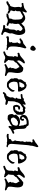

<svg xmlns="http://www.w3.org/2000/svg" viewBox="1207 -1756 637 3095"><g transform="rotate(90 1525.5 -208.5)"><path d="M522 90Q506 87 480.5 76Q455 65 432 59Q426 61 421 61Q416 61 406 60Q396 59 387.5 56Q379 53 379 46Q379 41 385 34Q392 26 407 26Q418 26 428 29Q435 22 435.5 6Q436 -10 436 -17Q436 -26 440 -31.5Q444 -37 448 -40L450 -42Q454 -56 454 -75.5Q454 -95 455.5 -113Q457 -131 466 -142Q469 -146 468.5 -145Q468 -144 470 -148Q476 -156 469.5 -163Q463 -170 463 -182Q463 -187 466 -194Q469 -201 476 -209Q478 -211 478 -211.5Q478 -212 478 -212Q478 -221 468 -235.5Q458 -250 440 -255Q430 -251 420 -244.5Q410 -238 401 -230Q396 -223 391.5 -218Q387 -213 383 -211Q382 -210 379 -209.5Q376 -209 374 -207Q366 -195 360 -184Q359 -174 362.5 -165Q366 -156 364 -143Q363 -133 362.5 -119Q362 -105 354 -97L355 -95Q356 -91 357 -84.5Q358 -78 358 -72Q358 -65 355.5 -59Q353 -53 347 -51Q353 -45 355 -42L359 -37Q364 -30 369 -29L380 -26Q395 -25 395 -14Q395 -1 378 2Q377 2 375.5 2.5Q374 3 372 3Q364 3 351 -5Q341 -9 331.5 -12.5Q322 -16 311 -16Q302 -16 293.5 -13.5Q285 -11 277 -9Q273 -5 266 -3Q259 -1 253 1Q250 5 242 5H230Q224 5 219 5.5Q214 6 212 6Q195 6 195 -4Q195 -11 201 -17Q207 -23 214 -24Q219 -27 226 -27Q236 -27 245 -29.5Q254 -32 263 -34L266 -40Q269 -41 272.5 -41Q276 -41 279 -41Q280 -47 279 -52.5Q278 -58 278 -63Q278 -71 284 -81Q291 -92 293 -105.5Q295 -119 295 -133Q295 -141 294.5 -148.5Q294 -156 294 -163Q294 -198 288 -222.5Q282 -247 247 -258L242 -261Q229 -256 217.5 -248Q206 -240 194 -233Q175 -223 168.5 -221Q162 -219 158 -202Q158 -194 158.5 -186.5Q159 -179 159 -173Q159 -157 154 -151Q152 -148 146 -144L145 -143L147 -141Q158 -131 158 -118Q158 -105 152 -91.5Q146 -78 146 -63Q147 -63 155.5 -58.5Q164 -54 173.5 -48.5Q183 -43 186 -41Q197 -36 197 -27Q197 -13 180 -13Q173 -13 161 -20.5Q149 -28 141 -32L140 -31Q134 -25 126 -25Q120 -25 116 -26.5Q112 -28 106 -28Q98 -28 89.5 -25.5Q81 -23 73 -21Q71 -19 67 -17Q60 -9 42 -1Q24 7 15 7Q-2 7 -2 -6Q-2 -20 15 -25Q20 -27 26.5 -29.5Q33 -32 40 -35Q42 -48 54 -48H62Q80 -61 83 -77Q87 -99 90.5 -106Q94 -113 94 -129Q94 -145 91.5 -160Q89 -175 89 -189Q89 -208 97 -224L98 -227Q95 -230 92 -232L87 -236Q83 -239 78 -245Q73 -244 67 -242Q61 -240 54 -240Q50 -240 47 -239Q44 -238 39 -238Q32 -238 28.5 -243Q25 -248 25 -253Q25 -268 39 -268H54Q63 -268 71 -272.5Q79 -277 89 -277H94L97 -278L101 -279Q115 -284 131 -297Q147 -310 155 -317Q160 -322 167 -322Q180 -322 180 -309Q180 -303 178 -300Q167 -275 162 -251L164 -252Q190 -265 216 -281Q242 -297 273 -297Q293 -297 319 -277.5Q345 -258 357 -233Q371 -250 390 -264Q392 -267 394.5 -270Q397 -273 401 -277Q406 -281 412 -284Q418 -287 425 -286H428Q453 -297 477 -297Q502 -297 516 -280Q530 -263 536 -239.5Q542 -216 542 -197Q542 -172 534 -142Q526 -112 515 -85Q514 -84 514 -81Q514 -75 516.5 -66.5Q519 -58 517 -51Q514 -33 505 -13Q496 7 491 27Q491 28 493 32Q500 55 529 62Q541 65 541 76Q541 82 536 86.5Q531 91 522 90Z M761 -378Q746 -378 730 -390.5Q714 -403 714 -421Q714 -429 723 -438Q732 -447 738 -452L752 -463Q754 -465 758.5 -465.5Q763 -466 766 -466Q779 -466 788 -453.5Q797 -441 797 -432Q797 -424 793.5 -411Q790 -398 782.5 -388Q775 -378 761 -378ZM771 8Q771 8 765 6Q763 6 760 5Q757 4 754 3Q747 1 741 -0.5Q735 -2 733 -2Q729 -2 723 0Q717 2 715 2Q714 2 711.5 1Q709 0 708 0Q705 -1 702 -2Q699 -3 695 -3Q690 -5 683 -4.5Q676 -4 673 -4L612 -3Q609 -3 608 -4Q600 0 594 0H591Q584 10 577 10Q570 10 566 2Q562 -6 562 -16Q562 -30 576 -30H579Q585 -35 593 -35Q596 -35 602 -33Q608 -35 612 -35Q618 -35 622.5 -33.5Q627 -32 633 -32Q638 -32 646 -36Q654 -40 660 -44L663 -53Q656 -65 656 -74Q656 -86 670 -94Q667 -100 667 -105Q667 -112 674 -119Q665 -124 665 -132Q665 -137 669 -144Q671 -146 672 -148Q661 -153 661 -167Q661 -179 673 -181Q673 -183 672.5 -184Q672 -185 672 -186Q672 -192 675 -196Q678 -200 682 -203Q675 -211 677 -220Q673 -224 664 -222Q663 -222 662 -221.5Q661 -221 659 -221Q653 -219 651 -219L641 -221Q639 -219 639 -218Q628 -208 619.5 -206Q611 -204 611 -204Q597 -204 597 -219Q597 -224 600.5 -228.5Q604 -233 611 -233H614Q622 -247 640 -255Q658 -263 674 -265Q679 -268 684 -271Q689 -274 693 -277Q695 -278 696.5 -280Q698 -282 699 -283L701 -285Q702 -286 702 -286.5Q702 -287 702 -287L710 -292L719 -297Q720 -297 724 -301Q727 -304 732.5 -309Q738 -314 742 -313Q752 -313 754.5 -308Q757 -303 757 -295Q758 -288 757 -286Q756 -285 754.5 -281.5Q753 -278 751 -270Q747 -257 743.5 -241.5Q740 -226 736 -211Q735 -207 736 -202.5Q737 -198 736 -193Q734 -183 732 -173.5Q730 -164 729 -154Q728 -142 727.5 -124.5Q727 -107 727 -93.5Q727 -80 727 -77Q727 -74 728.5 -64Q730 -54 732 -47Q738 -33 753 -22Q755 -21 758 -20Q761 -19 763 -18L775 -15Q779 -14 782.5 -12Q786 -10 786 -7V-6Q786 -1 781 3.5Q776 8 771 8Z M820 57Q813 57 809.5 52.5Q806 48 806 43Q806 33 816 29L833 23Q841 20 849 16Q857 12 864 8Q882 -10 884.5 -33.5Q887 -57 886.5 -78Q886 -99 895 -111Q881 -122 881 -132Q881 -140 887 -144Q888 -152 890.5 -161.5Q893 -171 894 -178H860Q856 -177 853 -175.5Q850 -174 846 -173Q845 -173 844 -172.5Q843 -172 841 -172Q835 -172 831.5 -177Q828 -182 828 -187Q828 -195 834 -199Q838 -205 845 -206Q850 -207 854 -208Q858 -209 862 -210Q885 -221 902.5 -237Q920 -253 938 -267.5Q956 -282 979 -290Q982 -291 986 -291Q1000 -291 1000 -279Q1000 -274 995 -267Q989 -260 978.5 -247Q968 -234 959.5 -219Q951 -204 951 -191Q951 -189 951.5 -187Q952 -185 953 -183Q960 -167 960 -155Q966 -170 971 -176Q976 -182 983 -186Q990 -190 1000 -198V-200Q1000 -211 1012 -214L1016 -215Q1024 -226 1032.5 -234.5Q1041 -243 1057 -249V-251Q1061 -265 1079 -265Q1125 -265 1140 -239.5Q1155 -214 1155 -177Q1155 -146 1149 -111Q1143 -76 1143 -48Q1143 -34 1146 -23Q1147 -21 1156.5 -13.5Q1166 -6 1176 -1L1181 0L1187 1L1190 2Q1190 4 1197 11Q1204 18 1204 23Q1204 31 1186 31Q1182 31 1178 29.5Q1174 28 1169 27Q1159 25 1150 23Q1141 21 1131 20L1123 19Q1122 19 1121 18.5Q1120 18 1120 18Q1108 18 1087.5 19.5Q1067 21 1051 26Q1046 28 1042 30.5Q1038 33 1034 35Q1031 37 1025 37Q1011 37 1011 24Q1011 17 1018 11Q1027 4 1041 -1Q1054 -7 1067 -15Q1080 -23 1081 -29Q1080 -31 1078.5 -33Q1077 -35 1075 -36Q1066 -47 1066 -57Q1066 -67 1071.5 -72Q1077 -77 1080 -79Q1074 -84 1074 -92Q1074 -103 1080.5 -116.5Q1087 -130 1087 -139Q1087 -154 1081 -164Q1075 -174 1068.5 -183Q1062 -192 1060 -205Q1053 -201 1045.5 -196.5Q1038 -192 1030 -188Q1025 -183 1019.5 -178Q1014 -173 1007 -168Q1003 -165 999 -162Q995 -159 990 -154Q985 -141 982.5 -136Q980 -131 967 -120Q956 -110 952 -103V-100Q952 -97 952.5 -93.5Q953 -90 953 -87Q953 -70 949.5 -53Q946 -36 944 -19Q956 -17 962 -5.5Q968 6 976 12Q982 15 987 20Q992 24 992 31Q992 37 987.5 41.5Q983 46 978 46Q973 46 969 42Q963 38 959 37Q949 41 937.5 33.5Q926 26 909 26Q902 26 894.5 28Q887 30 880 33Q875 37 868 40.5Q861 44 853 47L844 50Q840 51 835 53Q830 55 825 56Q824 56 823 56.5Q822 57 820 57Z M1334 -2Q1298 -2 1279 -31Q1266 -41 1254.5 -54.5Q1243 -68 1243 -82Q1243 -89 1246 -96Q1241 -107 1245 -111L1246 -112Q1243 -114 1240 -118Q1237 -122 1237 -129Q1237 -139 1241 -144L1240 -145Q1239 -148 1239 -154Q1239 -165 1246.5 -175.5Q1254 -186 1261 -193Q1256 -203 1256 -212Q1256 -232 1270.5 -251Q1285 -270 1296 -282Q1294 -306 1318 -306Q1325 -306 1333.5 -312.5Q1342 -319 1355 -319Q1360 -319 1363 -318Q1366 -317 1369 -315Q1391 -315 1410.5 -292.5Q1430 -270 1442.5 -241Q1455 -212 1455 -190Q1454 -184 1448 -182.5Q1442 -181 1434 -180H1426Q1419 -180 1412.5 -180.5Q1406 -181 1403 -181Q1393 -181 1375 -180Q1357 -179 1339 -177Q1321 -175 1312 -171Q1302 -167 1298 -150Q1294 -133 1294 -110Q1294 -99 1300 -80Q1306 -61 1317.5 -46Q1329 -31 1346 -31Q1368 -31 1379.5 -37Q1391 -43 1398 -54Q1400 -59 1407 -63.5Q1414 -68 1415 -74Q1417 -80 1423 -87Q1429 -94 1431 -101Q1432 -103 1430.5 -106.5Q1429 -110 1429 -114Q1429 -117 1431 -120.5Q1433 -124 1439 -124Q1445 -124 1450.5 -116.5Q1456 -109 1456 -95Q1456 -92 1456 -89Q1456 -86 1455 -83Q1452 -71 1449 -68Q1448 -65 1445 -62Q1442 -59 1439 -54Q1432 -46 1419.5 -33.5Q1407 -21 1392.5 -11.5Q1378 -2 1366 -2ZM1300 -201Q1303 -200 1306 -200Q1309 -200 1312 -200Q1318 -200 1323.5 -200.5Q1329 -201 1335 -202Q1343 -203 1350.5 -203.5Q1358 -204 1363 -204H1377Q1376 -206 1376 -210Q1376 -223 1391 -234Q1389 -245 1387 -258Q1385 -271 1377 -280L1368 -283Q1365 -283 1363 -284Q1341 -283 1329 -265.5Q1317 -248 1310 -230Q1307 -224 1305.5 -217.5Q1304 -211 1300 -201Z M1486 61Q1482 64 1476 64Q1462 64 1462 51Q1462 46 1467 39Q1481 24 1487 17Q1493 10 1514 6Q1516 6 1517 5.5Q1518 5 1519 5Q1525 -3 1533 -17Q1541 -31 1546.5 -46.5Q1552 -62 1549 -72Q1548 -76 1547.5 -79.5Q1547 -83 1547 -86Q1547 -101 1554.5 -110Q1562 -119 1563 -127L1569 -132Q1570 -133 1570 -133.5Q1570 -134 1570 -134Q1570 -138 1562 -142Q1554 -146 1554 -153Q1554 -164 1560 -168.5Q1566 -173 1569 -174V-194Q1569 -199 1570 -205Q1571 -211 1575 -215Q1573 -220 1571 -224.5Q1569 -229 1566 -233Q1553 -227 1538 -226Q1523 -225 1509 -223H1506Q1500 -223 1496.5 -227.5Q1493 -232 1493 -237Q1493 -242 1496 -246Q1499 -250 1505 -251Q1515 -253 1533.5 -253.5Q1552 -254 1558 -262L1561 -266Q1565 -271 1570.5 -274Q1576 -277 1583 -275L1596 -271Q1611 -283 1619 -287Q1627 -291 1646 -301Q1654 -304 1657 -304Q1666 -304 1666 -292Q1666 -283 1662.5 -272Q1659 -261 1656 -253Q1662 -258 1674.5 -269Q1687 -280 1694 -283Q1699 -291 1705 -296Q1711 -301 1721 -301Q1730 -301 1737 -292H1753Q1757 -294 1761 -295.5Q1765 -297 1770 -297Q1781 -297 1793.5 -289.5Q1806 -282 1807 -274Q1812 -270 1817 -267.5Q1822 -265 1825 -260Q1829 -253 1828.5 -246Q1828 -239 1828 -231Q1828 -219 1828 -200.5Q1828 -182 1825 -167Q1822 -152 1814 -150H1808Q1795 -129 1773 -115Q1751 -101 1717 -101Q1714 -101 1713 -102Q1710 -101 1704 -101Q1688 -101 1681.5 -109.5Q1675 -118 1673 -130Q1668 -142 1668 -152Q1668 -167 1674 -180Q1679 -195 1688.5 -205Q1698 -215 1715 -215Q1724 -215 1734 -212Q1746 -209 1746 -198Q1746 -192 1741 -187.5Q1736 -183 1727 -184H1723Q1709 -184 1701 -169V-155Q1701 -153 1700.5 -148.5Q1700 -144 1700 -140Q1706 -132 1713 -131Q1725 -133 1739.5 -136Q1754 -139 1759 -141Q1758 -144 1758 -149Q1758 -163 1775 -171Q1772 -176 1772 -179Q1772 -191 1788 -202Q1778 -208 1778 -219Q1778 -225 1780 -227Q1782 -229 1783 -232Q1778 -238 1778 -244Q1778 -247 1779 -249.5Q1780 -252 1780 -253Q1780 -255 1776 -257Q1772 -259 1758 -262Q1754 -261 1749 -259Q1744 -257 1739 -257Q1731 -257 1726 -262Q1722 -261 1718.5 -260.5Q1715 -260 1712 -258Q1704 -249 1688.5 -240Q1673 -231 1658 -221Q1648 -211 1641 -199Q1634 -187 1628 -173Q1630 -167 1623 -150Q1616 -133 1614 -126Q1611 -101 1610.5 -86Q1610 -71 1610 -57Q1610 -43 1607 -21Q1616 -19 1624.5 -16.5Q1633 -14 1643 -13L1644 -12Q1652 -12 1656 -4Q1669 -3 1669 10Q1669 15 1665 20Q1661 25 1653 24Q1649 24 1634.5 21.5Q1620 19 1603 15Q1599 15 1595 15.5Q1591 16 1587 17Q1582 28 1569 28H1564Q1554 33 1544.5 38Q1535 43 1522 44Q1512 44 1507 44.5Q1502 45 1500 46Q1500 46 1498 48Q1497 49 1495.5 52.5Q1494 56 1486 61Z M1856 -15Q1841 -15 1832 -26.5Q1823 -38 1819.5 -53Q1816 -68 1816 -80Q1816 -93 1822 -101.5Q1828 -110 1836 -119L1835 -120Q1827 -128 1827 -137Q1827 -149 1836.5 -160Q1846 -171 1853 -179Q1870 -199 1896 -206Q1922 -213 1947 -213Q1953 -213 1972 -207.5Q1991 -202 2007 -194Q2007 -203 2006.5 -211.5Q2006 -220 2003 -230Q2002 -235 2000.5 -241Q1999 -247 1999 -253Q1999 -260 2002 -266Q1990 -271 1990 -284Q1990 -320 1965 -320Q1934 -320 1910 -314Q1897 -308 1888 -296.5Q1879 -285 1866 -265Q1864 -261 1864 -259Q1866 -255 1867.5 -251.5Q1869 -248 1871 -245Q1878 -240 1887 -240Q1887 -240 1891.5 -245Q1896 -250 1896 -251V-255Q1892 -260 1892 -265Q1892 -277 1907 -277Q1914 -277 1919.5 -272Q1925 -267 1925 -255V-251Q1925 -241 1913 -226Q1901 -211 1887 -211Q1882 -211 1876.5 -212.5Q1871 -214 1866 -215Q1862 -215 1858 -217Q1854 -219 1849 -225Q1843 -230 1838.5 -237Q1834 -244 1834 -253Q1833 -258 1831.5 -261.5Q1830 -265 1830 -266Q1830 -271 1831.5 -274.5Q1833 -278 1834 -281Q1830 -288 1834 -294Q1843 -314 1860 -325Q1877 -336 1897 -341Q1913 -349 1930.5 -351Q1948 -353 1969 -353Q1995 -353 2000.5 -347Q2006 -341 2015 -322Q2034 -313 2042.5 -303.5Q2051 -294 2054 -268Q2057 -242 2056 -215Q2055 -188 2058.5 -162.5Q2062 -137 2075 -113Q2076 -110 2080 -104Q2089 -109 2098 -114Q2107 -119 2117 -120H2120Q2127 -120 2130.5 -115.5Q2134 -111 2134 -106Q2134 -102 2131 -97.5Q2128 -93 2122 -92Q2116 -91 2103 -83Q2090 -75 2078 -71Q2065 -65 2055 -56.5Q2045 -48 2034 -34Q2028 -28 2021 -28Q2005 -28 2008 -47Q2009 -49 2010.5 -61Q2012 -73 2013 -87Q2007 -78 1996.5 -69.5Q1986 -61 1967 -51Q1965 -50 1959.5 -47.5Q1954 -45 1951 -44Q1941 -40 1932 -34.5Q1923 -29 1914 -21Q1910 -17 1904.5 -15Q1899 -13 1890 -13Q1886 -13 1880 -13.5Q1874 -14 1867 -15ZM1921 -65Q1926 -65 1928 -66Q1954 -79 1968 -84.5Q1982 -90 1989.5 -100.5Q1997 -111 2003 -138Q2003 -140 2003.5 -142.5Q2004 -145 2004 -149Q2004 -162 2001 -166Q1988 -180 1970 -180Q1960 -180 1950.5 -178Q1941 -176 1932 -177Q1930 -164 1918 -164H1913Q1909 -153 1899 -153H1896Q1892 -139 1882 -129.5Q1872 -120 1872 -104V-97Q1882 -87 1882 -75Q1888 -73 1892.5 -69.5Q1897 -66 1901 -66H1902Z M2336 6Q2335 6 2333.5 5.5Q2332 5 2330 5L2318 2Q2311 0 2305.5 -1.5Q2300 -3 2298 -3Q2294 -3 2288 -1Q2282 1 2279 1Q2278 1 2276 0Q2274 -1 2273 -1Q2270 -2 2267 -3Q2264 -4 2260 -4Q2255 -6 2248 -5.5Q2241 -5 2238 -5Q2237 -5 2229.5 -5Q2222 -5 2213 -4Q2200 -1 2186.5 1Q2173 3 2168 3Q2163 3 2158.5 1Q2154 -1 2149 -1Q2142 -1 2138.5 -6Q2135 -11 2135 -16Q2135 -31 2149 -31Q2154 -31 2159 -29Q2164 -27 2168 -27H2173Q2176 -29 2178.5 -30Q2181 -31 2181 -31Q2183 -31 2189 -29Q2197 -31 2205 -32.5Q2213 -34 2217 -35Q2219 -48 2221.5 -59.5Q2224 -71 2242 -72V-73L2245 -78Q2247 -82 2250.5 -86.5Q2254 -91 2259 -95Q2257 -103 2249 -114.5Q2241 -126 2241 -136Q2241 -143 2247 -147Q2249 -149 2250 -164Q2251 -179 2252.5 -196.5Q2254 -214 2258 -221Q2260 -225 2257.5 -232.5Q2255 -240 2255 -249Q2255 -262 2263 -273Q2263 -285 2271 -295Q2259 -303 2259 -314Q2259 -322 2262 -331Q2262 -330 2262.5 -331Q2263 -332 2264 -339Q2265 -348 2262 -355.5Q2259 -363 2264 -368Q2263 -370 2262.5 -372Q2262 -374 2262 -376Q2262 -387 2273 -393L2276 -395Q2276 -396 2275.5 -396Q2275 -396 2275 -397Q2274 -405 2271 -410.5Q2268 -416 2260 -416Q2258 -416 2250 -414Q2244 -412 2242 -412Q2240 -412 2231 -415Q2222 -418 2222 -422Q2222 -427 2225 -431.5Q2228 -436 2231 -438Q2242 -444 2257 -452Q2272 -460 2286 -470L2291 -476L2293 -479Q2294 -479 2294 -479.5Q2294 -480 2295 -480L2302 -485L2311 -490Q2312 -491 2313.5 -492Q2315 -493 2316 -494Q2320 -498 2325.5 -502.5Q2331 -507 2335 -507Q2345 -507 2347 -502Q2349 -497 2350 -489Q2350 -482 2349 -480L2343 -464Q2338 -451 2334.5 -435.5Q2331 -420 2327 -405Q2326 -401 2327 -396Q2328 -391 2327 -387Q2325 -377 2322.5 -367.5Q2320 -358 2319 -348Q2318 -340 2315.5 -311Q2313 -282 2310 -243.5Q2307 -205 2304 -168Q2301 -131 2299 -105.5Q2297 -80 2297 -79Q2297 -76 2297.5 -66Q2298 -56 2300 -49Q2304 -34 2320 -23Q2322 -22 2325 -21Q2328 -20 2330 -19Q2332 -18 2335 -18Q2338 -18 2341 -16Q2345 -15 2348.5 -14Q2352 -13 2352 -9Q2352 -4 2346.5 1Q2341 6 2336 6Z M2494 -2Q2458 -2 2439 -31Q2426 -41 2414.5 -54.5Q2403 -68 2403 -82Q2403 -89 2406 -96Q2401 -107 2405 -111L2406 -112Q2403 -114 2400 -118Q2397 -122 2397 -129Q2397 -139 2401 -144L2400 -145Q2399 -148 2399 -154Q2399 -165 2406.5 -175.5Q2414 -186 2421 -193Q2416 -203 2416 -212Q2416 -232 2430.5 -251Q2445 -270 2456 -282Q2454 -306 2478 -306Q2485 -306 2493.5 -312.5Q2502 -319 2515 -319Q2520 -319 2523 -318Q2526 -317 2529 -315Q2551 -315 2570.5 -292.5Q2590 -270 2602.5 -241Q2615 -212 2615 -190Q2614 -184 2608 -182.5Q2602 -181 2594 -180H2586Q2579 -180 2572.5 -180.5Q2566 -181 2563 -181Q2553 -181 2535 -180Q2517 -179 2499 -177Q2481 -175 2472 -171Q2462 -167 2458 -150Q2454 -133 2454 -110Q2454 -99 2460 -80Q2466 -61 2477.5 -46Q2489 -31 2506 -31Q2528 -31 2539.5 -37Q2551 -43 2558 -54Q2560 -59 2567 -63.5Q2574 -68 2575 -74Q2577 -80 2583 -87Q2589 -94 2591 -101Q2592 -103 2590.5 -106.5Q2589 -110 2589 -114Q2589 -117 2591 -120.5Q2593 -124 2599 -124Q2605 -124 2610.5 -116.5Q2616 -109 2616 -95Q2616 -92 2616 -89Q2616 -86 2615 -83Q2612 -71 2609 -68Q2608 -65 2605 -62Q2602 -59 2599 -54Q2592 -46 2579.5 -33.5Q2567 -21 2552.5 -11.5Q2538 -2 2526 -2ZM2460 -201Q2463 -200 2466 -200Q2469 -200 2472 -200Q2478 -200 2483.5 -200.5Q2489 -201 2495 -202Q2503 -203 2510.5 -203.5Q2518 -204 2523 -204H2537Q2536 -206 2536 -210Q2536 -223 2551 -234Q2549 -245 2547 -258Q2545 -271 2537 -280L2528 -283Q2525 -283 2523 -284Q2501 -283 2489 -265.5Q2477 -248 2470 -230Q2467 -224 2465.5 -217.5Q2464 -211 2460 -201Z M2664 57Q2657 57 2653.5 52.5Q2650 48 2650 43Q2650 33 2660 29L2677 23Q2685 20 2693 16Q2701 12 2708 8Q2726 -10 2728.5 -33.5Q2731 -57 2730.5 -78Q2730 -99 2739 -111Q2725 -122 2725 -132Q2725 -140 2731 -144Q2732 -152 2734.5 -161.5Q2737 -171 2738 -178H2704Q2700 -177 2697 -175.5Q2694 -174 2690 -173Q2689 -173 2688 -172.5Q2687 -172 2685 -172Q2679 -172 2675.5 -177Q2672 -182 2672 -187Q2672 -195 2678 -199Q2682 -205 2689 -206Q2694 -207 2698 -208Q2702 -209 2706 -210Q2729 -221 2746.5 -237Q2764 -253 2782 -267.5Q2800 -282 2823 -290Q2826 -291 2830 -291Q2844 -291 2844 -279Q2844 -274 2839 -267Q2833 -260 2822.5 -247Q2812 -234 2803.5 -219Q2795 -204 2795 -191Q2795 -189 2795.5 -187Q2796 -185 2797 -183Q2804 -167 2804 -155Q2810 -170 2815 -176Q2820 -182 2827 -186Q2834 -190 2844 -198V-200Q2844 -211 2856 -214L2860 -215Q2868 -226 2876.5 -234.5Q2885 -243 2901 -249V-251Q2905 -265 2923 -265Q2969 -265 2984 -239.5Q2999 -214 2999 -177Q2999 -146 2993 -111Q2987 -76 2987 -48Q2987 -34 2990 -23Q2991 -21 3000.5 -13.5Q3010 -6 3020 -1L3025 0L3031 1L3034 2Q3034 4 3041 11Q3048 18 3048 23Q3048 31 3030 31Q3026 31 3022 29.5Q3018 28 3013 27Q3003 25 2994 23Q2985 21 2975 20L2967 19Q2966 19 2965 18.5Q2964 18 2964 18Q2952 18 2931.5 19.5Q2911 21 2895 26Q2890 28 2886 30.5Q2882 33 2878 35Q2875 37 2869 37Q2855 37 2855 24Q2855 17 2862 11Q2871 4 2885 -1Q2898 -7 2911 -15Q2924 -23 2925 -29Q2924 -31 2922.5 -33Q2921 -35 2919 -36Q2910 -47 2910 -57Q2910 -67 2915.5 -72Q2921 -77 2924 -79Q2918 -84 2918 -92Q2918 -103 2924.5 -116.5Q2931 -130 2931 -139Q2931 -154 2925 -164Q2919 -174 2912.5 -183Q2906 -192 2904 -205Q2897 -201 2889.5 -196.5Q2882 -192 2874 -188Q2869 -183 2863.5 -178Q2858 -173 2851 -168Q2847 -165 2843 -162Q2839 -159 2834 -154Q2829 -141 2826.5 -136Q2824 -131 2811 -120Q2800 -110 2796 -103V-100Q2796 -97 2796.5 -93.5Q2797 -90 2797 -87Q2797 -70 2793.5 -53Q2790 -36 2788 -19Q2800 -17 2806 -5.5Q2812 6 2820 12Q2826 15 2831 20Q2836 24 2836 31Q2836 37 2831.5 41.5Q2827 46 2822 46Q2817 46 2813 42Q2807 38 2803 37Q2793 41 2781.5 33.5Q2770 26 2753 26Q2746 26 2738.5 28Q2731 30 2724 33Q2719 37 2712 40.5Q2705 44 2697 47L2688 50Q2684 51 2679 53Q2674 55 2669 56Q2668 56 2667 56.5Q2666 57 2664 57Z"/></g></svg>

Font: Are You Serious
Style: Regular
Weight: 400
Designer: Robert E. Leuschke
Foundry: Robert E. Leuschke
Version: Version 1.100